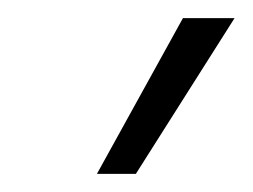

<svg xmlns="http://www.w3.org/2000/svg" viewBox="-20 -800 279 212"><path d="M87 -608 182 -780H239L130 -608Z"/></svg>

Font: Mohave Light Light
Style: Italic
Weight: 300
Italic angle: -8°
Version: Version 2.003